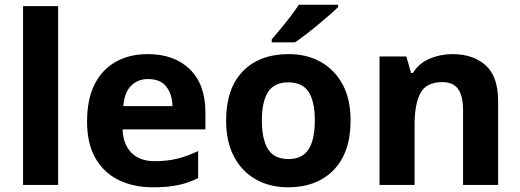

<svg xmlns="http://www.w3.org/2000/svg" viewBox="-20 -786 2212 816"><path d="M227 0H78V-760H227Z M608 -556Q721 -556 787 -491.5Q853 -427 853 -308V-236H501Q503 -173 538.5 -137Q574 -101 637 -101Q690 -101 733 -111.5Q776 -122 822 -144V-29Q782 -9 737.5 0.5Q693 10 630 10Q548 10 485 -20.5Q422 -51 386 -113Q350 -175 350 -269Q350 -365 382.5 -428.5Q415 -492 473 -524Q531 -556 608 -556ZM609 -450Q566 -450 537.5 -422Q509 -394 504 -335H713Q712 -385 687 -417.5Q662 -450 609 -450Z M1470 -274Q1470 -138 1398.5 -64Q1327 10 1204 10Q1128 10 1068.5 -23Q1009 -56 975 -119.5Q941 -183 941 -274Q941 -410 1012 -483Q1083 -556 1207 -556Q1284 -556 1343 -523Q1402 -490 1436 -427.5Q1470 -365 1470 -274ZM1093 -274Q1093 -193 1119.5 -151.5Q1146 -110 1206 -110Q1265 -110 1291.5 -151.5Q1318 -193 1318 -274Q1318 -355 1291.5 -395.5Q1265 -436 1205 -436Q1146 -436 1119.5 -395.5Q1093 -355 1093 -274ZM1417 -756Q1403 -742 1380 -722Q1357 -702 1330.5 -680Q1304 -658 1278.5 -638.5Q1253 -619 1234 -606H1135V-619Q1151 -638 1172.5 -663.5Q1194 -689 1215 -716.5Q1236 -744 1250 -766H1417Z M1903 -556Q1991 -556 2044 -508.5Q2097 -461 2097 -356V0H1948V-319Q1948 -378 1927 -407.5Q1906 -437 1860 -437Q1792 -437 1767 -390.5Q1742 -344 1742 -257V0H1593V-546H1707L1727 -476H1735Q1761 -518 1806.5 -537Q1852 -556 1903 -556Z"/></svg>

Font: Noto Sans Bamum
Style: Bold
Weight: 700
Designer: Monotype Design Team
Foundry: Monotype Imaging Inc.
Version: Version 2.002; ttfautohint (v1.8.4.7-5d5b)